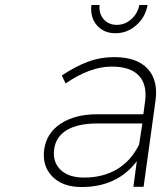

<svg xmlns="http://www.w3.org/2000/svg" viewBox="-20 -752 648 773"><path d="M158.2 -151.9Q168 -217.3 225.1 -254.6Q282.2 -292 372.1 -292H557.1L564 -342.8Q573.2 -410.2 539.6 -447Q505.9 -483.9 429.2 -483.9Q342.8 -483.9 244.1 -416L229 -448.2Q284.2 -484.9 334 -503.4Q383.8 -522 439.9 -522Q531.2 -522 574.5 -475.1Q617.7 -428.2 606 -346.2L558.1 0H517.1L530.8 -103Q452.1 1 308.1 1Q231.4 1 189.9 -42.2Q148.4 -85.4 158.2 -151.9ZM198.2 -152.8Q190.9 -100.6 223.4 -68.8Q255.9 -37.1 318.8 -37.1Q393.6 -37.1 450.2 -70.1Q506.8 -103 540 -169.9L553.2 -254.9H371.1Q294.4 -254.9 250 -228.8Q205.6 -202.6 198.2 -152.8ZM348.1 -731.9H380.9Q377.4 -697.8 397.2 -674.8Q417 -651.9 450.2 -651.9Q482.9 -651.9 508.5 -674.6Q534.2 -697.3 541 -731.9H574.2Q564.9 -682.1 528.3 -650.1Q491.7 -618.2 444.8 -618.2Q397.9 -618.2 370.1 -650.1Q342.3 -682.1 348.1 -731.9Z"/></svg>

Font: Trueno UltraLight
Style: Italic
Weight: 250
Designer: Julieta Ulanovsky
Foundry: Julieta Ulanovsky
Version: Version 3.001b | FøM Fix